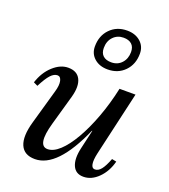

<svg xmlns="http://www.w3.org/2000/svg" viewBox="-143 -880 875 994"><g transform="rotate(20 294.5 -382.5)"><path d="M164 12Q104 12 84.5 -33.5Q65 -79 89 -163L143 -353Q154 -390 149 -413Q144 -436 127 -436Q108 -436 89.5 -416Q71 -396 47 -349L24 -360Q43 -419 83 -455.5Q123 -492 166 -492Q215 -492 233 -456Q251 -420 234 -358L187 -192Q168 -125 173.5 -92Q179 -59 208 -59Q240 -59 274.5 -91Q309 -123 342.5 -181Q376 -239 404.5 -315.5Q433 -392 452 -480H498L429 -227H392Q287 12 164 12ZM431 12Q388 12 372 -24.5Q356 -61 370 -122L452 -480H540L459 -127Q450 -87 454 -65.5Q458 -44 474 -44Q493 -44 508.5 -63.5Q524 -83 540 -125L565 -120Q550 -62 512.5 -25Q475 12 431 12ZM359 -553Q314 -553 285.5 -578Q257 -603 257 -643Q257 -702 293.5 -739.5Q330 -777 387 -777Q432 -777 460.5 -752Q489 -727 489 -687Q489 -628 452.5 -590.5Q416 -553 359 -553ZM364 -594Q399 -594 421 -618Q443 -642 443 -679Q443 -707 427 -721.5Q411 -736 382 -736Q348 -736 325.5 -712.5Q303 -689 303 -651Q303 -623 319 -608.5Q335 -594 364 -594Z"/></g></svg>

Font: Platypi Light
Style: Italic
Weight: 300
Italic angle: -13°
Designer: David Sargent
Foundry: Bolt Cutter Type
Version: Version 1.200